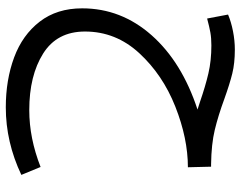

<svg xmlns="http://www.w3.org/2000/svg" viewBox="-106 -350 850 679"><g transform="rotate(90 319.5 -11.0)"><path d="M599 339Q483 394 360 394Q263 394 183.5 364.5Q104 335 57 274Q10 213 10 124Q10 -14 105 -121.5Q200 -229 368 -284L340 -293Q285 -312 240 -322.5Q195 -333 141 -333Q115 -333 95.5 -329.5Q76 -326 46 -318L32 -392Q58 -403 91 -409.5Q124 -416 156 -416Q204 -416 240.5 -407Q277 -398 330 -379Q390 -357 440 -345Q490 -333 561 -332H570L572 -250Q470 -250 357.5 -205.5Q245 -161 168.5 -78Q92 5 92 114Q92 213 170 262Q248 311 370 311Q469 311 571 271Z"/></g></svg>

Font: Noto Sans Arabic
Style: Regular
Weight: 400
Designer: Nadine Chahine
Foundry: Monotype Imaging Inc.
Version: Version 1.001